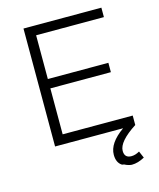

<svg xmlns="http://www.w3.org/2000/svg" viewBox="-132 -793 911 1100"><g transform="rotate(-15 324.0 -243.0)"><path d="M512 215Q505.5 215 493.2 211.8Q481 208.5 468 201.5Q461 201.5 456.5 199.5Q426 180 426 133.5Q426 64 517 0H113.5V-699.5H575.5V-643.5H173.5V-384H532.5V-328.5H173.5V-56H589V0Q481 70 481 125Q481 167 522.5 167Q545.5 167 570.5 152.5L588 193Q548 215 512 215Z"/></g></svg>

Font: Argentum Novus Light
Style: Regular
Weight: 300
Designer: Julieta Ulanovsky (font) & Cristiano Sobral (main changes)
Foundry: Julieta Ulanovsky (font) & Cristiano Sobral (main changes)
Version: Version 3.00;November 27, 2020;FontCreator 13.0.0.2655 64-bi